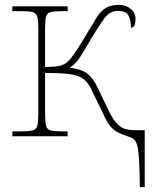

<svg xmlns="http://www.w3.org/2000/svg" viewBox="-20 -562 628 792"><path d="M557 210Q556 146 554 107Q552 68 548 47Q544 26 536.5 17Q529 8 517 4Q487 -6 468.5 -15Q450 -24 437.5 -38.5Q425 -53 412 -79L357 -193Q343 -223 322.5 -237.5Q302 -252 265.5 -256.5Q229 -261 166 -261V-94Q166 -59 170 -43.5Q174 -28 189.5 -24Q205 -20 238 -20H259V0H31V-20H62Q98 -20 114 -24Q130 -28 134 -43.5Q138 -59 138 -94V-442Q138 -477 133.5 -492.5Q129 -508 114.5 -512Q100 -516 70 -516H31V-536H259V-516H241Q205 -516 189 -512Q173 -508 169.5 -492.5Q166 -477 166 -442V-286Q213 -286 232 -292Q251 -298 267 -315Q279 -329 298.5 -358.5Q318 -388 340 -426Q363 -465 379.5 -491Q396 -517 417 -529.5Q438 -542 472 -542Q499 -542 519 -525.5Q539 -509 539 -483Q539 -470 536 -460Q533 -450 520 -447Q520 -478 510.5 -497.5Q501 -517 466 -517Q432 -517 408.5 -484Q385 -451 357 -404Q332 -361 312 -329Q292 -297 268 -283Q319 -276 341.5 -257.5Q364 -239 382 -202L430 -102Q447 -68 463 -51.5Q479 -35 496.5 -30Q514 -25 534 -25H577V210Z"/></svg>

Font: Noto Serif Thin
Style: Regular
Weight: 100
Designer: Monotype Design Team
Foundry: Monotype Imaging Inc.
Version: Version 2.015